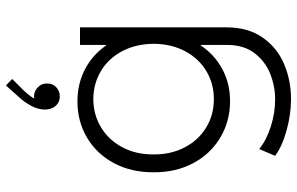

<svg xmlns="http://www.w3.org/2000/svg" viewBox="-200 -610 1021 661"><g transform="rotate(-90 310.5 -279.5)"><path d="M104.5 157.2 127.9 102.5Q158.7 127.4 205.3 142.3Q252 157.2 298.8 157.2Q344.2 157.2 387.2 140.1Q430.2 123 458.3 85.9Q486.3 48.8 486.3 -7.8V-98.6H484.4Q452.6 -51.3 403.3 -24.7Q354 2 293 2Q223.6 2 167.5 -31.5Q111.3 -64.9 79.3 -124.8Q47.4 -184.6 47.9 -260.7Q47.4 -337.9 79.3 -397.7Q111.3 -457.5 167.2 -490.5Q223.1 -523.4 292 -523.4Q352.1 -523.4 402.1 -497.6Q452.1 -471.7 484.4 -424.8H486.3V-514.6H546.9V-10.7Q546.9 63.5 512 113.8Q477.1 164.1 420.7 188Q364.3 211.9 299.8 211.9Q246.6 211.9 191.7 196.5Q136.7 181.2 104.5 157.2ZM490.2 -260.7Q489.7 -322.3 464.8 -369.4Q439.9 -416.5 396.7 -442.4Q353.5 -468.3 299.8 -468.8Q245.6 -468.3 202.1 -441.9Q158.7 -415.5 133.8 -368.4Q108.9 -321.3 109.4 -260.7Q108.9 -202.1 133.3 -154.8Q157.7 -107.4 201.4 -80.6Q245.1 -53.7 299.8 -53.7Q353 -53.7 396.2 -79.6Q439.5 -105.5 464.6 -152.6Q489.7 -199.7 490.2 -260.7ZM369.1 -748 330.1 -709Q308.1 -685.5 301.8 -671.9Q306.6 -672.9 309.6 -672.9Q326.7 -672.9 340.3 -659.9Q354 -647 353.5 -627.9Q354 -608.9 340.6 -596.4Q327.1 -584 309.6 -584Q289.1 -584 276.6 -598.1Q264.2 -612.3 263.7 -635.7Q264.2 -660.6 277.8 -684.8Q291.5 -709 306.6 -724.6L346.7 -769.5Z"/></g></svg>

Font: Reddit Sans Chocolate Light
Style: Regular
Weight: 300
Designer: Stephen Hutchings
Foundry: Reddit
Version: Version 1.013